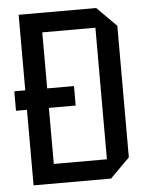

<svg xmlns="http://www.w3.org/2000/svg" viewBox="-51 -742 605 785"><g transform="rotate(-5 251.5 -350.0)"><path d="M10 -310V-390H255V-310ZM145 -80H363V-620H145ZM55 0V-700H373L453 -620V-80L373 0Z"/></g></svg>

Font: Tektur SemiCondensed
Style: Regular
Weight: 400
Width: 4
Designer: Adam Jagosz
Foundry: Adam Jagosz
Version: Version 1.005;gftools[0.9.30]